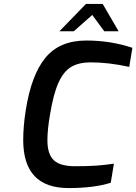

<svg xmlns="http://www.w3.org/2000/svg" viewBox="-20 -950 693 976"><path d="M98 -238Q98 -309 111 -390Q139 -569 211 -656.5Q283 -744 419 -744Q542 -744 653 -707L637 -610Q533 -633 440 -633Q381 -633 342 -610Q303 -587 277 -529Q251 -471 234 -366Q221 -291 221 -237Q221 -167 253 -136Q285 -105 362 -105Q426 -105 469 -108Q512 -111 559 -118L543 -21Q458 6 329 6Q98 6 98 -238ZM417 -930H502L583 -791H510L449 -874L355 -791H282Z"/></svg>

Font: Exo SemiBold
Style: Italic
Weight: 600
Italic angle: -9°
Designer: Natanael Gama
Foundry: Natanael Gama
Version: Version 1.500; ttfautohint (v1.6)